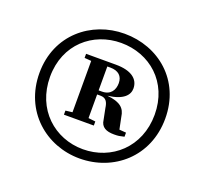

<svg xmlns="http://www.w3.org/2000/svg" viewBox="-88 -912 707 664"><g transform="rotate(20 265.5 -579.5)"><path d="M247 -682H258C288 -682 304 -667 304 -641C304 -616 291 -594 259 -594H247ZM352 -535C348 -565 331 -582 282 -587C339 -594 358 -617 358 -641C358 -676 329 -698 273 -698H163V-683L188 -681V-492L163 -489V-474H273V-489L247 -492V-579H259C280 -579 287 -566 290 -544L298 -504C301 -478 320 -469 349 -469C365 -469 369 -470 386 -474V-489L361 -491ZM265 -384C161 -384 73 -461 73 -581C73 -701 161 -775 265 -775C370 -775 458 -701 458 -581C458 -461 370 -384 265 -384ZM265 -809C143 -809 34 -722 34 -581C34 -440 142 -350 265 -350C390 -350 497 -440 497 -581C497 -722 390 -809 265 -809Z"/></g></svg>

Font: Noto Serif TC Black
Style: Regular
Weight: 900
Version: Version 1.001;PS 1.001;hotconv 16.6.54;makeotf.lib2.5.65590